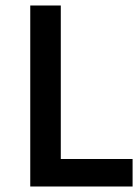

<svg xmlns="http://www.w3.org/2000/svg" viewBox="-20 -699 505 698"><path d="M90 -679V-21H462V-121H201V-679Z"/></svg>

Font: SpinnyJost
Style: Regular
Weight: 500
Version: Version 3.710